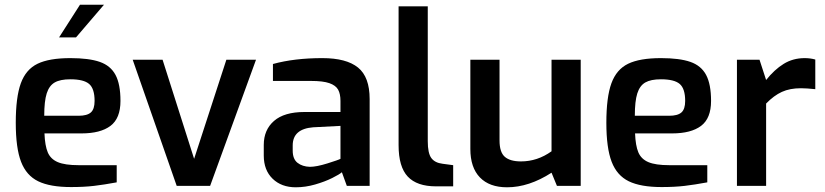

<svg xmlns="http://www.w3.org/2000/svg" viewBox="-20 -790 3508 816"><path d="M47 -268Q47 -377 68.5 -436Q90 -495 139.5 -519Q189 -543 279 -543Q358 -543 404 -527Q450 -511 471 -471.5Q492 -432 492 -361Q492 -287 449.5 -255Q407 -223 326 -223H169Q171 -171 183 -142.5Q195 -114 225.5 -101Q256 -88 314 -88H476V-15Q422 -5 379.5 0Q337 5 282 5Q193 5 142.5 -19.5Q92 -44 69.5 -102.5Q47 -161 47 -268ZM314 -298Q350 -298 366 -312Q382 -326 382 -361Q382 -413 359 -433Q336 -453 279 -453Q236 -453 212.5 -439.5Q189 -426 178.5 -393Q168 -360 168 -298ZM320 -770H422L303 -631H231Z M544 -536H671L805 -115L942 -536H1068L873 0H731Z M1101 -129V-174Q1101 -238 1144.5 -276Q1188 -314 1274 -314H1427V-361Q1427 -391 1417 -409Q1407 -427 1380 -436.5Q1353 -446 1302 -446H1140V-518Q1231 -543 1350 -543Q1452 -543 1501.5 -503Q1551 -463 1551 -369V0H1454L1433 -58Q1423 -49 1392 -33.5Q1361 -18 1319.5 -6Q1278 6 1237 6Q1176 6 1138.5 -30.5Q1101 -67 1101 -129ZM1427 -115V-255L1311 -249Q1224 -242 1224 -172V-150Q1224 -114 1244.5 -98Q1265 -82 1297 -81Q1325 -81 1371.5 -95.5Q1418 -110 1427 -115Z M1674 -173V-763H1798V-190Q1798 -139 1813 -118.5Q1828 -98 1861 -94L1906 -88V2H1833Q1752 2 1713 -39.5Q1674 -81 1674 -173Z M1979 -157V-536H2103V-193Q2103 -143 2125.5 -123.5Q2148 -104 2194 -104Q2264 -104 2324 -147V-536H2448V0H2347L2324 -56Q2228 6 2135 6Q2060 6 2019.5 -36Q1979 -78 1979 -157Z M2557 -268Q2557 -377 2578.5 -436Q2600 -495 2649.5 -519Q2699 -543 2789 -543Q2868 -543 2914 -527Q2960 -511 2981 -471.5Q3002 -432 3002 -361Q3002 -287 2959.5 -255Q2917 -223 2836 -223H2679Q2681 -171 2693 -142.5Q2705 -114 2735.5 -101Q2766 -88 2824 -88H2986V-15Q2932 -5 2889.5 0Q2847 5 2792 5Q2703 5 2652.5 -19.5Q2602 -44 2579.5 -102.5Q2557 -161 2557 -268ZM2824 -298Q2860 -298 2876 -312Q2892 -326 2892 -361Q2892 -413 2869 -433Q2846 -453 2789 -453Q2746 -453 2722.5 -439.5Q2699 -426 2688.5 -393Q2678 -360 2678 -298Z M3112 -536H3208L3236 -450Q3271 -494 3310.5 -518.5Q3350 -543 3400 -543Q3424 -543 3445 -537V-411Q3407 -415 3384 -415Q3337 -415 3303 -399.5Q3269 -384 3236 -350V0H3112Z"/></svg>

Font: Exo SemiBold
Style: Regular
Weight: 600
Designer: Natanael Gama
Foundry: Natanael Gama
Version: Version 1.500